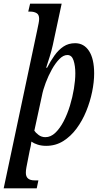

<svg xmlns="http://www.w3.org/2000/svg" viewBox="-51 -780 548 1040"><path d="M150 -614Q155 -639 158 -653Q161 -667 161 -678Q161 -701 147 -709Q133 -717 114 -717H102L112 -760H283L235 -536Q228 -504 218 -472.5Q208 -441 199 -413H204Q223 -450 244.5 -480Q266 -510 293 -528Q320 -546 356 -546Q404 -546 431.5 -503.5Q459 -461 459 -382Q459 -336 448 -282.5Q437 -229 416 -177.5Q395 -126 363.5 -83.5Q332 -41 291 -15.5Q250 10 199 10Q174 10 153.5 3.5Q133 -3 119 -13Q118 -1 115.5 11Q113 23 110 35L98 96Q95 111 92 127Q89 143 89 156Q89 197 136 197H157L148 240H-31ZM195 -37Q224 -37 249 -61Q274 -85 294 -123.5Q314 -162 328 -208Q342 -254 349.5 -300Q357 -346 357 -383Q357 -423 347.5 -452.5Q338 -482 314 -482Q292 -482 270.5 -460Q249 -438 230 -404Q211 -370 196.5 -331.5Q182 -293 176 -261L135 -72Q142 -61 158 -49Q174 -37 195 -37Z"/></svg>

Font: Noto Serif ExtraCondensed Medium
Style: Italic
Weight: 500
Width: 2
Italic angle: -12°
Designer: Monotype Design Team
Foundry: Monotype Imaging Inc.
Version: Version 2.013; ttfautohint (v1.8.4.7-5d5b)